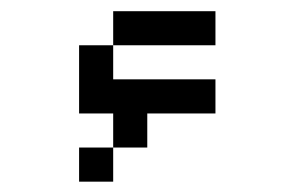

<svg xmlns="http://www.w3.org/2000/svg" viewBox="-20 -458 540 352"><path d="M375 -250V-312.5H187.5V-375H125Q125 -375 125 -250H187.5V-187.5H125V-125H187.5V-187.5H250V-250ZM375 -375V-437.5H187.5V-375Z"/></svg>

Font: BFUnifontExMono
Style: Regular
Weight: 500
Version: Version 15.0.06